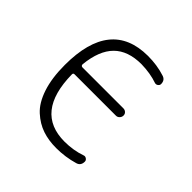

<svg xmlns="http://www.w3.org/2000/svg" viewBox="-144 -654 788 788"><g transform="rotate(45 250.0 -260.0)"><path d="M285.2 6.8Q241.2 6.8 205.1 -5.4Q168.9 -17.6 137.2 -46.4Q105.5 -75.2 87.4 -129.4Q69.3 -183.6 69.3 -259.8Q69.3 -526.4 284.2 -527.3Q337.9 -527.3 382.8 -512.7Q404.3 -506.8 404.3 -483.4Q404.3 -476.6 397.9 -471.7Q391.6 -466.8 383.8 -468.8Q341.8 -483.4 290 -484.4Q211.9 -484.4 169.9 -442.4Q127.9 -400.4 119.1 -313.5Q119.1 -304.7 127 -303.7H365.2Q374 -303.7 380.4 -297.9Q386.7 -292 386.7 -283.2Q386.7 -274.4 380.4 -267.6Q374 -260.7 365.2 -260.7H125Q117.2 -260.7 117.2 -252.9Q120.1 -36.1 291 -36.1Q341.8 -36.1 386.7 -51.8Q393.6 -54.7 400.9 -49.8Q408.2 -44.9 408.2 -37.1Q408.2 -13.7 387.7 -7.8Q337.9 6.8 285.2 6.8Z"/></g></svg>

Font: Rounded Mgen+ 2m light
Style: Regular
Weight: 200
Designer: [Source Han Sans]
Ryoko NISHIZUKA  (kana & ideographs); Paul D. Hunt (Latin, Greek & Cyrillic); Wenlong ZHANG  (bopomofo
Version: Version 1.059.20150602